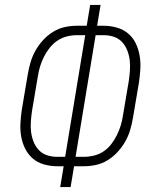

<svg xmlns="http://www.w3.org/2000/svg" viewBox="-20 -755 640 775"><path d="M223 0 237 -84H210Q183 -84 157 -91.5Q131 -99 112 -115.5Q93 -132 81.5 -155Q70 -178 65.5 -204Q61 -230 62.5 -257.5Q64 -285 68 -312L92 -454Q96 -478 103 -502.5Q110 -527 122.5 -549.5Q135 -572 153 -592Q171 -612 193.5 -626Q216 -640 240.5 -645.5Q265 -651 289 -651H330L344 -735H386L372 -651H399Q426 -651 452 -643.5Q478 -636 497.5 -619.5Q517 -603 528 -580Q539 -557 543.5 -531Q548 -505 546.5 -477.5Q545 -450 541 -423L517 -281Q513 -257 506 -232.5Q499 -208 486.5 -185.5Q474 -163 456 -143Q438 -123 415.5 -109Q393 -95 368.5 -89.5Q344 -84 320 -84H279L265 0ZM243 -122 324 -613H290Q270 -613 250 -608Q230 -603 212 -591Q194 -579 180.5 -562Q167 -545 157.5 -526Q148 -507 142 -487.5Q136 -468 133 -448L109 -306Q106 -285 104.5 -263.5Q103 -242 105.5 -222Q108 -202 115.5 -183Q123 -164 136.5 -149.5Q150 -135 169.5 -128.5Q189 -122 210 -122ZM285 -122H319Q339 -122 359.5 -127Q380 -132 398 -144Q416 -156 429 -173Q442 -190 451.5 -209Q461 -228 467 -247.5Q473 -267 476 -287L500 -429Q503 -450 504.5 -471.5Q506 -493 503.5 -513Q501 -533 493.5 -552Q486 -571 472.5 -585.5Q459 -600 439.5 -606.5Q420 -613 399 -613H366Z"/></svg>

Font: Iosevka XLt Ex Obl
Style: Regular
Weight: 200
Width: 7
Italic angle: -9°
Monospace: yes
Designer: Belleve Invis
Foundry: Belleve Invis
Version: Version 32.5.0; ttfautohint (v1.8.4)